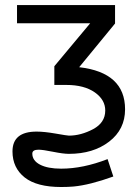

<svg xmlns="http://www.w3.org/2000/svg" viewBox="-20 -544 549 766"><path d="M295.9 -275.9Q479 -254.9 479 -107.9Q479 -27.8 415.5 21Q352.1 69.8 254.9 69.8Q232.4 69.8 191.4 61.5Q150.4 53.2 133.8 53.2Q108.9 53.2 108.9 68.8Q108.9 96.7 139.6 112.8Q170.4 128.9 224.1 128.9Q311 128.9 409.2 90.8L432.1 160.2Q337.4 194.3 272.9 200.2Q251.5 202.1 224.1 202.1Q127 202.1 78.6 164.1Q29.8 125.5 29.8 60.1Q29.8 -19 126 -19Q156.2 -19 201.2 -11.2Q248.5 -2.9 254.9 -2.9Q302.7 -2.9 351.6 -28.8Q399.9 -54.7 399.9 -103Q399.9 -146 358.4 -175.3Q315.9 -205.1 245.1 -205.1H196.8V-279.8L339.8 -451.2H47.9V-523.9H439V-450.2Z"/></svg>

Font: Miedinger*
Style: Book
Weight: 400
Version: Version 001.000